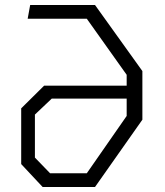

<svg xmlns="http://www.w3.org/2000/svg" viewBox="-20 -750 660 770"><path d="M65 -92V-315.5L157 -406.5H523V-354.5H187.5L120 -290.5V-118L181 -55H328L488 -285V-450L328 -675H91L101 -730H361L551 -465V-270L361 0H151Z"/></svg>

Font: Monaspace Krypton Var ExLight
Style: Regular
Weight: 200
Designer: Riley Cran and the Lettermatic Team
Version: Version 1.200 (Monaspace Krypton Var)